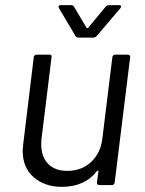

<svg xmlns="http://www.w3.org/2000/svg" viewBox="-20 -718 562 745"><path d="M427 -506H476Q481 -506 483.5 -503Q486 -500 485 -496L425 -10Q423 0 414 0H365Q356 0 356 -10L362 -53Q362 -55 360 -56Q358 -57 357 -55Q309 7 220 7Q154 7 111 -30Q68 -67 68 -133Q68 -140 70 -158L111 -496Q113 -506 122 -506H172Q182 -506 180 -496L141 -179Q140 -172 140 -158Q140 -110 166.5 -82.5Q193 -55 241 -55Q296 -55 333 -89Q370 -123 377 -179L416 -496Q418 -506 427 -506ZM207 -691Q207 -698 216 -698H255Q265 -698 267 -692L316 -610Q317 -609 319 -609Q321 -609 322 -610L390 -692Q395 -698 403 -698H442Q448 -698 449.5 -694.5Q451 -691 447 -686L355 -578Q350 -572 341 -572H285Q277 -572 273 -578L209 -686Z"/></svg>

Font: Barlow
Style: Italic
Weight: 400
Italic angle: -7°
Designer: Jeremy Tribby
Foundry: Tribby Type
Version: Version 1.408